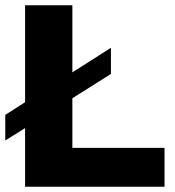

<svg xmlns="http://www.w3.org/2000/svg" viewBox="-20 -707 663 727"><path d="M75 0H603V-147H254V-335L400 -427V-526L254 -433V-687H75V-320L0 -272V-175L75 -222Z"/></svg>

Font: Archivo ExtraBold
Style: Regular
Weight: 800
Designer: Hector Gatti
Foundry: Omnibus-Type
Version: Version 2.001